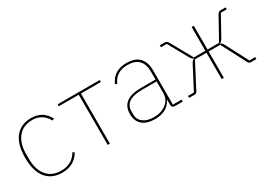

<svg xmlns="http://www.w3.org/2000/svg" viewBox="-12 -1060 2227 1615"><g transform="rotate(-30 1101.0 -253.0)"><path d="M270 12Q170 12 115 -55.5Q60 -123 60 -253Q60 -383 115 -450.5Q170 -518 270 -518Q383 -518 435 -418L417 -409Q367 -499 270 -499Q181 -499 132 -439.5Q83 -380 83 -277V-229Q83 -126 132 -66.5Q181 -7 270 -7Q377 -7 428 -95L444 -84Q388 12 270 12Z M716 0V-487H522V-506H931V-487H737V0Z M1445 0H1368Q1339 0 1339 -29V-77H1336Q1290 12 1170 12Q1092 12 1049.5 -25Q1007 -62 1007 -130Q1007 -275 1197 -275H1339V-349Q1339 -499 1195 -499Q1082 -499 1042 -404L1024 -412Q1070 -518 1195 -518Q1277 -518 1318.5 -475.5Q1360 -433 1360 -352V-19H1445ZM1170 -7Q1242 -7 1290.5 -44Q1339 -81 1339 -148V-257H1198Q1030 -257 1030 -145V-115Q1030 -64 1068.5 -35.5Q1107 -7 1170 -7Z M1507 0V-19H1564L1671 -224Q1683 -247 1689.5 -254.5Q1696 -262 1707 -264V-267Q1690 -271 1673 -303L1571 -487H1514V-506H1563Q1583 -506 1595 -484L1711 -275H1823V-506H1844V-275H1956L2072 -484Q2084 -506 2104 -506H2153V-487H2096L1994 -303Q1977 -271 1960 -267V-264Q1971 -262 1977.5 -254.5Q1984 -247 1996 -224L2103 -19H2160V0H2106Q2089 0 2081 -16L1956 -256H1844V0H1823V-256H1711L1586 -16Q1578 0 1561 0Z"/></g></svg>

Font: IBM Plex Sans Thin
Style: Regular
Weight: 100
Designer: Mike Abbink, Paul van der Laan, Pieter van Rosmalen
Foundry: Bold Monday
Version: Version 3.0